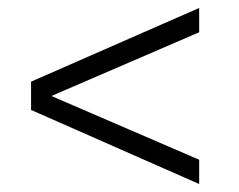

<svg xmlns="http://www.w3.org/2000/svg" viewBox="-20 -490 601 482"><path d="M480 -28 58 -214V-285L480 -470V-409L109 -249L480 -89Z"/></svg>

Font: Archivo SemiCondensed ExtraLight
Style: Regular
Weight: 250
Width: 4
Designer: Hector Gatti
Foundry: Omnibus-Type
Version: Version 2.001